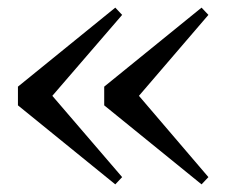

<svg xmlns="http://www.w3.org/2000/svg" viewBox="-20 -530 609 503"><path d="M282 -47 27 -254V-303L282 -510L300 -491L93 -251V-307L300 -66ZM508 -47 253 -254V-303L508 -510L526 -491L320 -251V-307L526 -66Z"/></svg>

Font: Noto Serif TC SemiBold
Style: Regular
Weight: 600
Version: Version 2.002-H1;hotconv 1.1.0;makeotfexe 2.6.0